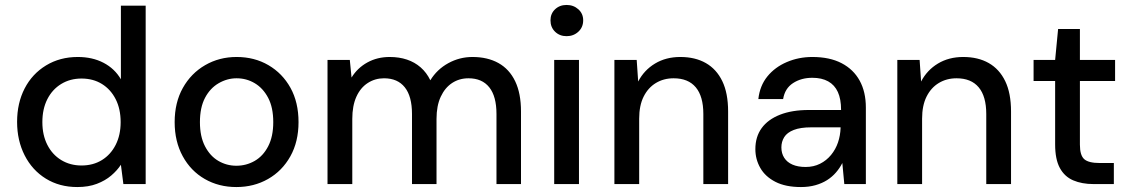

<svg xmlns="http://www.w3.org/2000/svg" viewBox="-20 -743 4562 775"><path d="M292 12Q220 12 165 -22Q110 -56 79.5 -116Q49 -176 49 -251Q49 -327 79.5 -386Q110 -445 166 -479Q222 -513 294 -513Q353 -513 398 -489.5Q443 -466 468 -423V-720H568V0H478L468 -78Q453 -55 429 -34.5Q405 -14 371 -1Q337 12 292 12ZM309 -75Q356 -75 391.5 -97Q427 -119 447 -158.5Q467 -198 467 -250Q467 -303 447 -342.5Q427 -382 391.5 -404Q356 -426 309 -426Q263 -426 227 -404Q191 -382 171 -342.5Q151 -303 151 -250Q151 -198 171 -158.5Q191 -119 227 -97Q263 -75 309 -75Z M934 12Q863 12 806.5 -20.5Q750 -53 717.5 -112.5Q685 -172 685 -250Q685 -329 718 -388Q751 -447 808 -480Q865 -513 935 -513Q1007 -513 1063.5 -480Q1120 -447 1152.5 -388.5Q1185 -330 1185 -250Q1185 -171 1152 -112Q1119 -53 1062 -20.5Q1005 12 934 12ZM934 -74Q974 -74 1008 -93.5Q1042 -113 1062.5 -152.5Q1083 -192 1083 -250Q1083 -309 1062.5 -348Q1042 -387 1008.5 -407Q975 -427 935 -427Q897 -427 862.5 -407Q828 -387 807.5 -348Q787 -309 787 -250Q787 -192 807.5 -152.5Q828 -113 861.5 -93.5Q895 -74 934 -74Z M1302 0V-501H1392L1399 -430Q1423 -469 1463 -491Q1503 -513 1553 -513Q1591 -513 1622.5 -502.5Q1654 -492 1678 -471Q1702 -450 1717 -419Q1744 -463 1789.5 -488Q1835 -513 1887 -513Q1948 -513 1992 -488.5Q2036 -464 2059.5 -415Q2083 -366 2083 -293V0H1984V-283Q1984 -354 1955 -390.5Q1926 -427 1871 -427Q1834 -427 1805 -408Q1776 -389 1759 -352.5Q1742 -316 1742 -263V0H1643V-283Q1643 -354 1614 -390.5Q1585 -427 1530 -427Q1494 -427 1464.5 -408Q1435 -389 1418.5 -352.5Q1402 -316 1402 -263V0Z M2217 0V-501H2317V0ZM2267 -597Q2239 -597 2220.5 -615Q2202 -633 2202 -661Q2202 -688 2220.5 -705.5Q2239 -723 2267 -723Q2295 -723 2314.5 -705.5Q2334 -688 2334 -661Q2334 -633 2314.5 -615Q2295 -597 2267 -597Z M2460 0V-501H2550L2556 -414Q2580 -460 2624 -486.5Q2668 -513 2726 -513Q2786 -513 2829 -488.5Q2872 -464 2895.5 -415.5Q2919 -367 2919 -293V0H2819V-283Q2819 -354 2788.5 -390.5Q2758 -427 2699 -427Q2659 -427 2627.5 -408Q2596 -389 2578 -353Q2560 -317 2560 -264V0Z M3213 12Q3151 12 3110 -9Q3069 -30 3049 -65Q3029 -100 3029 -141Q3029 -191 3054.5 -226Q3080 -261 3128.5 -280Q3177 -299 3244 -299H3375Q3375 -343 3362 -371.5Q3349 -400 3323 -414.5Q3297 -429 3259 -429Q3214 -429 3181 -407.5Q3148 -386 3141 -343H3041Q3047 -397 3077.5 -434.5Q3108 -472 3156 -492.5Q3204 -513 3259 -513Q3329 -513 3377 -488Q3425 -463 3450 -417.5Q3475 -372 3475 -309V0H3388L3380 -85Q3370 -65 3354.5 -47Q3339 -29 3318.5 -16Q3298 -3 3271.5 4.5Q3245 12 3213 12ZM3232 -69Q3264 -69 3290 -82Q3316 -95 3334.5 -117.5Q3353 -140 3362.5 -168Q3372 -196 3373 -227V-229H3254Q3211 -229 3184 -218.5Q3157 -208 3145.5 -189.5Q3134 -171 3134 -148Q3134 -124 3145.5 -106Q3157 -88 3179 -78.5Q3201 -69 3232 -69Z M3602 0V-501H3692L3698 -414Q3722 -460 3766 -486.5Q3810 -513 3868 -513Q3928 -513 3971 -488.5Q4014 -464 4037.5 -415.5Q4061 -367 4061 -293V0H3961V-283Q3961 -354 3930.5 -390.5Q3900 -427 3841 -427Q3801 -427 3769.5 -408Q3738 -389 3720 -353Q3702 -317 3702 -264V0Z M4394 0Q4347 0 4312 -15Q4277 -30 4258 -65Q4239 -100 4239 -160V-416H4152V-501H4239L4251 -626H4339V-501H4481V-416H4339V-159Q4339 -116 4356.5 -100.5Q4374 -85 4419 -85H4476V0Z"/></svg>

Font: DMSans_18ptMedium
Style: Regular
Weight: 500
Designer: Colophon Foundry, Jonny Pinhorn
Foundry: Colophon Foundry
Version: Version 4.004;gftools[0.9.30]